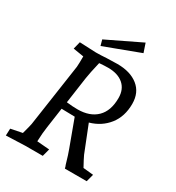

<svg xmlns="http://www.w3.org/2000/svg" viewBox="-213 -1035 1067 1166"><g transform="rotate(30 321.0 -451.5)"><path d="M11 -44 91 -60Q108 -121 110 -135L174 -572Q176 -596 176 -646L102 -658L115 -710Q210 -705 230 -705Q263 -705 305 -708L379 -710Q470 -710 524 -667Q578 -624 578 -545Q578 -456 531 -396.5Q484 -337 406 -315L479 -131Q489 -109 516 -60L587 -53L573 0H420Q417 -14 413 -22Q393 -91 383 -116L314 -303Q283 -303 221 -305L201 -165Q194 -119 192 -60L279 -53L265 0H143Q122 0 9 5ZM306 -350Q392 -350 440 -397Q488 -444 488 -534Q488 -595 449 -628.5Q410 -662 342 -662Q316 -662 280 -659Q261 -579 255 -538L229 -355Q271 -350 306 -350ZM224 -793 462 -908 483 -846 235 -753Z"/></g></svg>

Font: Andada Pro
Style: Italic
Weight: 400
Italic angle: -7°
Designer: Carolina Giovagnoli
Foundry: Huerta Tipografica
Version: Version 3.005; ttfautohint (v1.8.4)